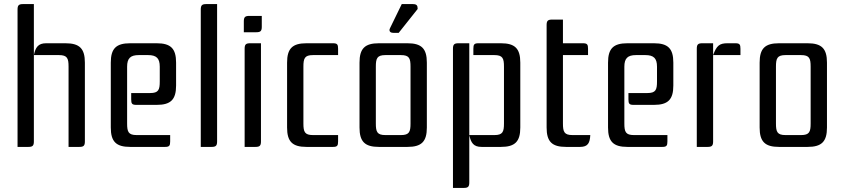

<svg xmlns="http://www.w3.org/2000/svg" viewBox="-20 -720 4136 941"><path d="M396 -413C396 -482 370 -508 301 -508H206C167 -508 154 -488 146 -450V-700H93C72 -700 66 -694 66 -673V0H119C140 0 146 -6 146 -27V-450H269C310 -450 316 -434 316 -393V0H369C390 0 396 -6 396 -27Z M650 -58C609 -58 603 -74 603 -115V-393C603 -434 619 -450 660 -450H706C747 -450 763 -434 763 -393V-321C763 -280 757 -264 716 -264H623V-233C623 -212 627 -206 648 -206H748C817 -206 843 -232 843 -301V-413C843 -482 817 -508 748 -508H618C549 -508 523 -482 523 -413V-95C523 -26 549 0 618 0H789C810 0 814 -6 814 -27V-58Z M991 -700C970 -700 964 -694 964 -673V0H1017C1038 0 1044 -6 1044 -27V-700Z M1175 -562H1236C1257 -562 1263 -568 1263 -589V-642H1202C1181 -642 1175 -636 1175 -615ZM1206 -508C1185 -508 1179 -502 1179 -481V0H1232C1253 0 1259 -6 1259 -27V-508Z M1482 -508C1413 -508 1387 -482 1387 -413V-95C1387 -26 1413 0 1482 0H1612C1633 0 1637 -6 1637 -27V-58H1514C1473 -58 1467 -74 1467 -115V-393C1467 -434 1473 -450 1514 -450H1637V-481C1637 -502 1633 -508 1612 -508Z M1742 -413V-95C1742 -26 1768 0 1837 0H1977C2046 0 2072 -26 2072 -95V-413C2072 -482 2046 -508 1977 -508H1837C1768 -508 1742 -482 1742 -413ZM1945 -450C1986 -450 1992 -434 1992 -393V-115C1992 -74 1986 -58 1945 -58H1869C1828 -58 1822 -74 1822 -115V-393C1822 -434 1828 -450 1869 -450ZM2027 -676C2027 -694 2022 -700 2002 -700H1949L1892 -583C1888 -577 1884 -559 1908 -559H1934Z M2325 -508C2304 -508 2300 -502 2300 -481V-450H2403C2444 -450 2450 -434 2450 -393V-115C2450 -74 2444 -58 2403 -58H2280V-508H2227C2206 -508 2200 -502 2200 -481V201H2253C2274 201 2280 195 2280 174V-58C2288 -20 2301 0 2340 0H2435C2504 0 2530 -26 2530 -95V-413C2530 -482 2504 -508 2435 -508Z M2739 -508V-624H2686C2665 -624 2659 -618 2659 -597V-95C2659 -26 2685 0 2754 0H2823C2862 0 2871 -20 2873 -58H2786C2745 -58 2739 -74 2739 -115V-450H2862V-481C2862 -502 2858 -508 2837 -508Z M3087 -58C3046 -58 3040 -74 3040 -115V-393C3040 -434 3056 -450 3097 -450H3143C3184 -450 3200 -434 3200 -393V-321C3200 -280 3194 -264 3153 -264H3060V-233C3060 -212 3064 -206 3085 -206H3185C3254 -206 3280 -232 3280 -301V-413C3280 -482 3254 -508 3185 -508H3055C2986 -508 2960 -482 2960 -413V-95C2960 -26 2986 0 3055 0H3226C3247 0 3251 -6 3251 -27V-58Z M3609 -450V-481C3609 -502 3605 -508 3584 -508H3545C3506 -508 3492 -496 3475 -450V-508H3422C3401 -508 3395 -502 3395 -481V0H3448C3469 0 3475 -6 3475 -27V-450Z M3703 -413V-95C3703 -26 3729 0 3798 0H3938C4007 0 4033 -26 4033 -95V-413C4033 -482 4007 -508 3938 -508H3798C3729 -508 3703 -482 3703 -413ZM3906 -450C3947 -450 3953 -434 3953 -393V-115C3953 -74 3947 -58 3906 -58H3830C3789 -58 3783 -74 3783 -115V-393C3783 -434 3789 -450 3830 -450Z"/></svg>

Font: Rationale One
Style: Regular
Weight: 400
Designer: Cyreal (www.cyreal.org)
Foundry: Cyreal (www.cyreal.org)
Version: Version 1.001